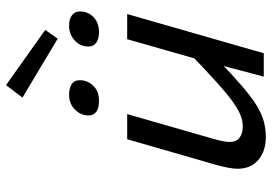

<svg xmlns="http://www.w3.org/2000/svg" viewBox="-156 -762 925 654"><g transform="rotate(-90 307.0 -435.5)"><path d="M372.4 0 421.1 -183.4H419.5L500 -465.3H585.7L452.1 0ZM462.9 -263.6 435.7 -162Q379.8 -108.1 340.5 -74.3Q301.2 -40.5 272.3 -23.2Q243.4 -5.9 218.5 0.5Q193.5 6.9 166.8 6.9Q118.2 6.9 88.5 -18.8Q58.7 -44.5 58.7 -89.1Q58.7 -101.4 61.9 -119.8Q65.1 -138.2 73.5 -168L159.3 -465.3H244.9L160.3 -170.8Q154.1 -148.6 152.1 -136.6Q150 -124.5 150 -116.1Q150 -94.1 164.1 -82.8Q178.2 -71.5 201.6 -71.5Q219.2 -71.5 237.7 -77.9Q256.3 -84.3 283.8 -103.4Q311.2 -122.5 353.9 -161Q396.6 -199.5 462.9 -263.6ZM531.7 -744.4 501.7 -702 301.1 -822 343.6 -878ZM289.6 -561.3Q264.2 -561.3 252.2 -570.9Q240.2 -580.5 240.2 -597.3Q240.2 -622.6 260 -642.9Q279.7 -663.2 311.2 -663.2Q332.3 -663.2 346.3 -654.7Q360.3 -646.1 360.3 -626.6Q360.3 -600.9 341.7 -581.1Q323.2 -561.3 289.6 -561.3ZM523.8 -561.3Q500.6 -561.3 487.8 -570.7Q475 -580.2 475 -597.3Q475 -625.1 495.9 -644.2Q516.7 -663.2 546 -663.2Q568.2 -663.2 581.3 -653.6Q594.5 -644 594.5 -626.6Q594.5 -598.4 575.1 -579.8Q555.8 -561.3 523.8 -561.3Z"/></g></svg>

Font: Intel One Mono Light
Style: Italic
Weight: 300
Italic angle: -16°
Monospace: yes
Designer: Fred Shallcrass
Foundry: Frere-Jones Type LLC
Version: Version 1.004